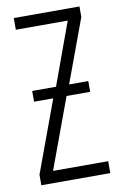

<svg xmlns="http://www.w3.org/2000/svg" viewBox="-83 -761 507 809"><g transform="rotate(-10 171.0 -357.0)"><path d="M58 -398H160L257 -664H35V-714H316V-669L216 -398H298V-352H197L86 -51H322V0H27V-45L140 -352H58Z"/></g></svg>

Font: Noto Sans ExtraCondensed Light
Style: Regular
Weight: 300
Width: 2
Designer: Monotype Design Team
Foundry: Monotype Imaging Inc.
Version: Version 2.013; ttfautohint (v1.8.4.7-5d5b)